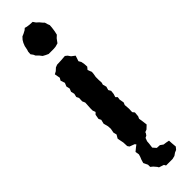

<svg xmlns="http://www.w3.org/2000/svg" viewBox="-310 -720 880 880"><g transform="rotate(-45 130.5 -280.0)"><path d="M113 -570 100 -576 87 -583 77 -596 65 -608 61 -617 53 -628 54 -644 57 -653 61 -673 67 -688 74 -700 85 -712 97 -717 112 -725 120 -732 131 -729 145 -727 165 -726 174 -713 185 -703 195 -691 202 -684 206 -670 210 -660 209 -645 206 -624 202 -606 190 -595 184 -587 176 -576 158 -571 144 -570ZM123 13 108 12 99 1 75 -8 69 -17 68 -41 64 -61 62 -72 72 -89 68 -105 72 -126 71 -143 65 -166 70 -186 64 -198 68 -221 77 -230 72 -244V-259L73 -275L74 -294L68 -308L69 -329L63 -341L67 -358L63 -375L69 -390L65 -407L72 -424L65 -445L72 -457L67 -484L80 -491L93 -503L106 -508L132 -509L159 -511L169 -503L178 -490L195 -477L186 -450L193 -438L196 -422L197 -404L187 -392L195 -372L194 -360L191 -343V-324L192 -305L189 -295L194 -277L189 -260L196 -248L194 -230L189 -214L197 -206L195 -192L199 -170L194 -158L196 -132L195 -111L203 -101L201 -78L196 -67L199 -48L202 -24L185 -8L172 -3L165 8L151 11ZM132 172 127 163 103 155 99 148 87 134 76 125V111L66 90L71 73L76 61L80 48L77 29L94 15L110 3L146 -3L167 -4L173 -1L165 11L155 16L149 32L148 46L145 69L159 85L178 86L192 96L207 98L222 101L223 119L225 142L215 154L203 159L190 168L174 172Z"/></g></svg>

Font: Winky Rough Medium
Style: Regular
Weight: 500
Designer: Simon Atzbach
Foundry: typofactur
Version: Version 1.206; ttfautohint (v1.8.4.7-5d5b)